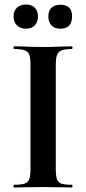

<svg xmlns="http://www.w3.org/2000/svg" viewBox="-20 -830 382 850"><path d="M227 -81Q227 -52 232 -37Q237 -22 252 -17Q267 -12 298 -12Q301 -12 301 -6Q301 0 298 0Q271.7 0 240 -1Q208.3 -2 170 -2Q133.6 -2 101 -1Q68.5 0 42 0Q40 0 40 -6Q40 -12 42.4 -12Q72.8 -12 88.4 -17Q104 -22 109.5 -37Q115 -52 115 -81V-544Q115 -573 109.7 -587.5Q104.5 -602 88.6 -607.5Q72.8 -613 42 -613Q40 -613 40 -619Q40 -625 42 -625Q68.5 -625 101 -623.5Q133.6 -622 170 -622Q208.3 -622 240.6 -623.5Q272.8 -625 298 -625Q301 -625 301 -619Q301 -613 298 -613Q267.7 -613 252.5 -607Q237.4 -601 232.2 -586Q227 -571 227 -542ZM95 -703Q70.2 -703 55.1 -717.5Q40 -731.9 40 -758Q40 -782 55.1 -796Q70.2 -810 95 -810Q120 -810 134 -796Q148 -782 148 -758Q148 -731.9 134 -717.5Q120 -703 95 -703ZM247 -703Q221.8 -703 207.9 -717.5Q194 -731.9 194 -758Q194 -782.2 207.9 -795.6Q221.8 -809 247 -809Q299 -809 299 -758Q299 -703 247 -703Z"/></svg>

Font: Cormorant Light
Style: Regular
Weight: 300
Designer: Christian Thalmann (Catharsis Fonts)
Foundry: Catharsis Fonts
Version: Version 4.000